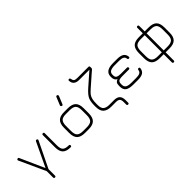

<svg xmlns="http://www.w3.org/2000/svg" viewBox="94 -1781 2990 2990"><g transform="rotate(-45 1589.0 -285.5)"><path d="M219 139V-1L22 -432Q14 -451 34 -459Q53 -467 61 -448L240 -48L430 -448Q439 -466 458 -459Q478 -451 469 -431L261 -3V139Q261 160 240 160Q219 160 219 139Z M745 0Q655 0 614 -41Q573 -82 573 -171V-440Q573 -461 594 -461Q615 -461 615 -440V-171Q615 -99 643.5 -70.5Q672 -42 745 -42Q767 -42 767 -21Q767 0 745 0Z M1102 -553Q1083 -562 1089 -581L1142 -710Q1150 -730 1170 -722Q1188 -713 1182 -694L1129 -565Q1121 -545 1102 -553ZM1062 0Q971 0 929 -41.5Q887 -83 887 -174V-286Q887 -378 929 -420Q971 -462 1062 -461H1144Q1235 -461 1277 -419.5Q1319 -378 1319 -286V-175Q1319 -84 1277 -42Q1235 0 1144 0ZM929 -174Q929 -101 959 -71.5Q989 -42 1062 -42H1144Q1217 -42 1247 -72Q1277 -102 1277 -175V-286Q1277 -360 1247 -389.5Q1217 -419 1144 -419H1062Q989 -420 959 -390Q929 -360 929 -286Z M1459 -749Q1457 -771 1480 -771Q1498 -771 1501 -750Q1506 -716 1523 -703Q1540 -690 1581 -690H1826Q1847 -690 1847 -669V-643Q1847 -640 1846.5 -637.5Q1846 -635 1845 -632.5Q1844 -630 1841 -626.5Q1838 -623 1834.5 -620Q1831 -617 1825 -611.5Q1819 -606 1813 -601Q1807 -596 1796.5 -587Q1786 -578 1776 -569L1614 -427Q1567 -386 1547 -359Q1527 -332 1517.5 -294.5Q1508 -257 1508 -190V-170Q1508 -95 1541.5 -68.5Q1575 -42 1639 -42H1741Q1808 -42 1839 -11Q1870 20 1870 86V141Q1870 162 1849 162Q1828 162 1828 141V87Q1828 38 1809 19Q1790 0 1741 0H1639Q1557 0 1511.5 -39Q1466 -78 1466 -173V-193Q1466 -286 1489.5 -337.5Q1513 -389 1589 -457L1806 -648H1581Q1466 -648 1459 -749Z M1955 -128V-138Q1955 -185 1968.5 -204.5Q1982 -224 2012 -235Q1963 -257 1963 -326V-336Q1963 -461 2138 -461H2230Q2304 -461 2341 -436Q2378 -411 2384 -358Q2386 -336 2363 -336Q2345 -336 2342 -356Q2338 -390 2312 -404.5Q2286 -419 2230 -419H2138Q2068 -419 2036 -399.5Q2004 -380 2005 -336V-322Q2006 -282 2032 -269.5Q2058 -257 2107 -257H2242Q2263 -257 2263 -236Q2263 -215 2242 -215H2107Q2038 -215 2017.5 -199Q1997 -183 1997 -137V-128Q1997 -82 2027 -62Q2057 -42 2130 -42H2230Q2286 -42 2312 -56.5Q2338 -71 2342 -105Q2345 -125 2363 -125Q2386 -125 2384 -103Q2378 -50 2341 -25Q2304 0 2230 0H2130Q2037 0 1996 -29.5Q1955 -59 1955 -128Z M2534 -174V-286Q2534 -378 2575.5 -419.5Q2617 -461 2709 -461H2795V-580Q2795 -601 2816 -601Q2837 -601 2837 -580V-461H2923Q3015 -461 3056.5 -419.5Q3098 -378 3098 -286V-174Q3098 -83 3056 -41.5Q3014 0 2923 0H2837V179Q2837 200 2816 200Q2795 200 2795 179V0H2709Q2618 0 2576 -41.5Q2534 -83 2534 -174ZM2576 -174Q2576 -101 2606 -71.5Q2636 -42 2709 -42H2795V-419H2709Q2635 -419 2605.5 -389.5Q2576 -360 2576 -286ZM2837 -42H2923Q2996 -42 3026 -71.5Q3056 -101 3056 -174V-286Q3056 -360 3026.5 -389.5Q2997 -419 2923 -419H2837Z"/></g></svg>

Font: Jura Light
Style: Regular
Weight: 300
Designer: Daniel Johnson, Alexei Vanyashin
Foundry: Daniel Johnson
Version: Version 5.103